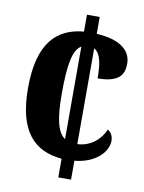

<svg xmlns="http://www.w3.org/2000/svg" viewBox="-82 -772 624 830"><g transform="rotate(10 230.5 -357.0)"><path d="M232 -82V0H288V-83C383 -92 431 -149 431 -195C431 -213 424 -231 407 -241C389 -196 345 -158 288 -156V-576C319 -560 325 -508 325 -451C428 -451 440 -496 440 -536C440 -588 399 -634 288 -640V-714H232V-640C115 -630 36 -557 36 -358C36 -168 110 -93 232 -82ZM232 -574V-168C196 -192 184 -256 184 -359C184 -495 198 -554 232 -574Z"/></g></svg>

Font: Noto Serif Armenian ExtraCondensed ExtraBold
Style: Regular
Weight: 800
Width: 2
Designer: Monotype Design Team
Foundry: Monotype Imaging Inc.
Version: Version 2.008